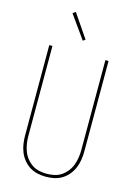

<svg xmlns="http://www.w3.org/2000/svg" viewBox="-141 -1034 783 1114"><g transform="rotate(15 250.0 -476.5)"><path d="M250 8Q224 8 199 2.5Q174 -3 152.5 -16.5Q131 -30 114.5 -50.5Q98 -71 88.5 -95Q79 -119 75.5 -144Q72 -169 72 -195V-735H91V-195Q91 -172 94.5 -149Q98 -126 106 -104.5Q114 -83 128.5 -64.5Q143 -46 162 -33Q181 -20 204 -15Q227 -10 250 -10Q273 -10 296 -15Q319 -20 338 -33Q357 -46 371.5 -64.5Q386 -83 394 -104.5Q402 -126 405.5 -149Q409 -172 409 -195V-735H428V-195Q428 -169 424.5 -144Q421 -119 411.5 -95Q402 -71 385.5 -50.5Q369 -30 347.5 -16.5Q326 -3 301 2.5Q276 8 250 8ZM253 -810 154 -949 171 -961 267 -820Z"/></g></svg>

Font: Iosevka SS18 Thin
Style: Regular
Weight: 100
Monospace: yes
Designer: Belleve Invis
Foundry: Belleve Invis
Version: Version 25.1.1; ttfautohint (v1.8.4)